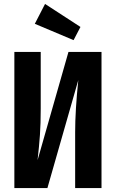

<svg xmlns="http://www.w3.org/2000/svg" viewBox="-20 -956 589 976"><path d="M496 0H362V-284Q362 -394 378 -549L221 0H53V-692H187V-404Q187 -327 183 -270Q179 -213 171 -142L328 -692H496ZM209 -936 389 -819 354 -752 157 -835Z"/></svg>

Font: Fira Sans Extra Condensed SemiBold
Style: Regular
Weight: 600
Width: 1
Designer: Carrois Corporate & Edenspiekermann AG
Foundry: Carrois Corporate GbR & Edenspiekermann AG
Version: Version 4.203